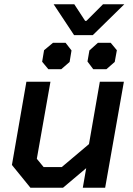

<svg xmlns="http://www.w3.org/2000/svg" viewBox="-20 -882 623 902"><path d="M36 -107 104 -498H217L153 -136L185 -97H270L398 -205L449 -498H562L474 0H369L385 -92L276 0H123ZM232 -862H329L380 -784H386L464 -862H564L416 -717H328ZM178 -592 187 -646 229 -681H288L316 -645L307 -591L268 -557H207ZM391 -593 400 -645 440 -681H500L529 -646L519 -591L480 -557H418Z"/></svg>

Font: Chakra Petch SemiBold
Style: Italic
Weight: 600
Italic angle: -10°
Designer: Katatrad Aksorn Co.,Ltd.
Foundry: Cadson Demak Co.,Ltd.
Version: Version 1.000; ttfautohint (v1.6)